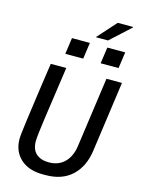

<svg xmlns="http://www.w3.org/2000/svg" viewBox="-151 -1134 903 1228"><g transform="rotate(15 300.0 -520.0)"><path d="M259 10Q163.5 10 109.8 -39.8Q56 -89.5 56 -170.8Q56 -184.2 59.6 -217.1Q63.2 -250 70 -298.9Q76.8 -347.8 85.2 -409Q93.8 -470.2 103.6 -540.5Q113.5 -610.8 124.8 -686H227.5Q209 -558 196.9 -472.9Q184.8 -387.8 177.2 -335Q169.8 -282.2 166.4 -253.4Q163 -224.5 161.6 -209.6Q160.2 -194.8 160.2 -184.5Q160.2 -129.2 190.9 -101.6Q221.5 -74 275 -74Q338.8 -74 378.8 -113.5Q418.8 -153 428.5 -222L493.5 -686H596.2L531.2 -219.2Q516.2 -112.5 451 -51.2Q385.8 10 275.8 10ZM358.8 -925.2 470.5 -1050.2H572.5L573 -1047.2L439.8 -925.2ZM198 -772 213.2 -880H331.8L316.5 -772ZM432 -772 447.2 -880H565.8L550.5 -772Z"/></g></svg>

Font: Chivo Mono Medium
Style: Italic
Weight: 500
Italic angle: -8.05°
Monospace: yes
Designer: Hector Gatti
Foundry: Omnibus-Type
Version: Version 1.008